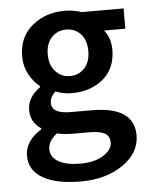

<svg xmlns="http://www.w3.org/2000/svg" viewBox="-52 -546 624 806"><g transform="rotate(-5 260.0 -143.0)"><path d="M308.1 14.2H241.2Q201.2 14.2 173.8 6.8Q135.7 35.6 136 70.3Q136.2 105 169.7 123.5Q203.1 142.1 261.7 142.1Q320.3 142.1 357.7 118.7Q395 95.2 395 65.7Q395 36.1 373.5 25.1Q352.1 14.2 308.1 14.2ZM188.5 -254.6Q212.9 -228 250 -228Q287.1 -228 311 -254.4Q335 -280.8 335 -326.4Q335 -372.1 311 -397.9Q287.1 -423.8 250 -423.8Q212.9 -423.8 188.5 -397.9Q164.1 -372.1 164.1 -326.7Q164.1 -281.2 188.5 -254.6ZM109.9 -16.1V-20Q65.9 -47.9 65.9 -100.8Q65.9 -153.8 120.1 -192.9V-196.8Q93.3 -217.8 74.7 -252Q56.2 -286.1 56.2 -327.1Q56.2 -408.2 112.5 -455.6Q168.9 -502.9 250 -502.9Q288.1 -502.9 321.8 -491.2H498V-405.8H408.2Q436 -372.6 436 -323.2Q436 -244.1 383.5 -200Q331.1 -155.8 250 -155.8Q214.8 -155.8 183.1 -168.9Q159.2 -147.9 159.2 -122.1Q159.2 -77.1 238.8 -77.1H326.2Q506.3 -77.1 505.9 43.9Q505.9 118.2 434.1 167.5Q362.3 216.8 257.3 216.8Q152.3 216.8 96.2 183.8Q40 150.9 40 89.4Q40 27.8 109.9 -16.1Z"/></g></svg>

Font: SourceSansPro-Semibold
Style: Regular
Weight: 600
Designer: Paul D. Hunt
Foundry: Adobe Systems Incorporated
Version: Version 2.020;PS 2.0;hotconv 1.0.86;makeotf.lib2.5.63406